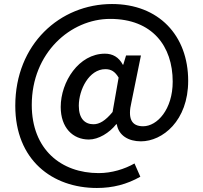

<svg xmlns="http://www.w3.org/2000/svg" viewBox="-20 -755 1012 955"><path d="M462 180C541 180 611 162 678 124L649 58C600 86 536 106 471 106C284 106 138 -12 138 -233C138 -492 331 -661 528 -661C738 -661 839 -525 839 -349C839 -211 762 -127 692 -127C634 -127 614 -165 634 -248L681 -479H607L593 -433H591C571 -471 540 -488 502 -488C372 -488 282 -348 282 -223C282 -120 342 -61 422 -61C470 -61 524 -94 558 -137H561C570 -81 619 -52 681 -52C788 -52 916 -154 916 -353C916 -579 769 -735 537 -735C278 -735 56 -535 56 -229C56 41 240 180 462 180ZM445 -137C403 -137 372 -164 372 -229C372 -309 423 -411 504 -411C533 -411 552 -399 570 -369L540 -198C504 -154 474 -137 445 -137Z"/></svg>

Font: DAIFUKU Sans JP Medium
Style: Regular
Weight: 500
Designer: Original font ‘Source Han Sans JP’ : Ryoko NISHIZUKA  (kana, bopomofo & ideographs); Paul D. Hunt (Latin, Greek & Cyrill
Foundry: Daifuku
Version: Version 1.000